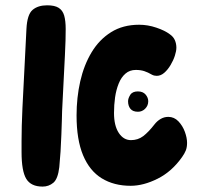

<svg xmlns="http://www.w3.org/2000/svg" viewBox="-20 -689 752 724"><path d="M214.2 -270.6Q214.2 -260.2 213.3 -236.2Q212.4 -212.1 211.4 -180.7Q210.4 -149.3 208.3 -117.4Q206.1 -85.6 203.6 -58.8Q198.4 -14.3 181.2 0.1Q163.9 14.6 140.6 14.6Q96.7 14.6 79 -14.7Q61.3 -43.9 61.3 -115.4Q61.3 -125.4 61.3 -136.4Q61.3 -147.4 61.3 -157.4Q61.3 -210.6 64.6 -281.9Q67.9 -353.2 72.2 -431.1Q76.4 -508.9 79.7 -579.7Q82.4 -634.3 102.9 -651.7Q123.3 -669 157.8 -669Q186.4 -669 201.4 -659.4Q216.4 -649.8 222.1 -630.1Q227.7 -610.3 227.7 -579.2Q227.7 -561.4 227.1 -536.4Q226.4 -511.4 224.8 -480.6Q223.2 -449.8 221.5 -415.3Q219.8 -380.9 217.9 -344.3Q216 -307.7 214.2 -270.6ZM268.7 -253.6Q268.7 -320.9 282.6 -382.4Q296.6 -443.9 325.4 -491.8Q354.3 -539.8 398.9 -567.7Q443.6 -595.7 504.7 -595.7Q537.4 -595.7 569.7 -584.7Q602 -573.8 620.2 -559.9Q633.7 -550.6 639.4 -537.5Q645.1 -524.4 645.1 -509.2Q645.1 -496.8 639.4 -479Q633.7 -461.2 623.1 -443.6Q612.6 -425.9 599.3 -414.4Q586.1 -403 571.1 -403Q561.3 -403 553.3 -407.2Q537.6 -416.4 523.7 -420.9Q509.9 -425.3 492.2 -425.3Q469.2 -425.3 453.2 -411.5Q437.1 -397.7 427.6 -374Q418 -350.3 413.9 -321.7Q409.9 -293.1 409.9 -263Q409.9 -215.2 427.8 -187.9Q445.8 -160.6 473.8 -160.6Q500.1 -160.6 520.1 -175.7Q540 -190.9 562.6 -220Q572.4 -232.7 585.8 -240.5Q599.1 -248.3 614.6 -248.3Q636.7 -248.3 652.7 -231.6Q668.7 -214.8 677.1 -191.9Q685.4 -169 685.4 -150.2Q685.4 -133.8 680.7 -121.8Q675.9 -109.9 666.6 -96.8Q628.2 -42.2 574.7 -15.3Q521.1 11.6 472.6 11.6Q409.7 11.6 363.7 -16.6Q317.8 -44.8 293.2 -103.7Q268.7 -162.6 268.7 -253.6ZM462.9 -307.2Q462.9 -318 471.1 -331.2Q479.2 -344.3 499.8 -344.3Q519.1 -344.3 529.1 -332.4Q539 -320.6 539 -307.2Q539 -290.7 527.4 -279.1Q515.9 -267.6 500.3 -267.6Q480.9 -267.6 471.9 -278.6Q462.9 -289.7 462.9 -307.2Z"/></svg>

Font: Playpen Sans Hebrew
Style: Regular
Weight: 400
Designer: Tom Grace, Laura Meseguer, Veronika Burian, José Scaglione
Foundry: TypeTogether
Version: Version 2.000